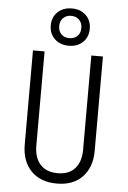

<svg xmlns="http://www.w3.org/2000/svg" viewBox="-64 -1032 728 1088"><g transform="rotate(5 300.0 -488.0)"><path d="M301 10Q207 10 154 -45.5Q101 -101 101 -194V-730H167V-194Q167 -126 201.5 -87.5Q236 -49 301 -49Q365 -49 399 -87.5Q433 -126 433 -194V-730H499V-194Q499 -100 446.5 -45Q394 10 301 10ZM301 -774Q251 -774 220 -803.5Q189 -833 189 -880Q189 -927 220 -956.5Q251 -986 301 -986Q350 -986 380.5 -956.5Q411 -927 411 -880Q411 -833 380.5 -803.5Q350 -774 301 -774ZM300 -817Q328 -817 345.5 -834Q363 -851 363 -880Q363 -909 345.5 -926.5Q328 -944 300 -944Q272 -944 254.5 -926.5Q237 -909 237 -880Q237 -851 254.5 -834Q272 -817 300 -817Z"/></g></svg>

Font: JetBrains Mono NL ExtraLight
Style: Regular
Weight: 200
Designer: Philipp Nurullin, Konstantin Bulenkov
Foundry: JetBrains
Version: Version 2.304; ttfautohint (v1.8.4.7-5d5b)